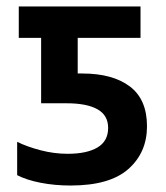

<svg xmlns="http://www.w3.org/2000/svg" viewBox="-20 -563 514 593"><path d="M198 10Q149 10 105.5 1.5Q62 -7 33 -22V-125Q63 -110 105 -99Q147 -88 189 -88Q248 -88 281 -107.5Q314 -127 314 -168Q314 -207 281 -225.5Q248 -244 186 -244H107V-446H38V-543H414V-446H220V-336H234Q328 -336 381 -296Q434 -256 434 -173Q434 -92 376.5 -41Q319 10 198 10Z"/></svg>

Font: Noto Sans SemiCondensed SemiBold
Style: Regular
Weight: 600
Width: 4
Designer: Monotype Design Team
Foundry: Monotype Imaging Inc.
Version: Version 2.013; ttfautohint (v1.8.4.7-5d5b)